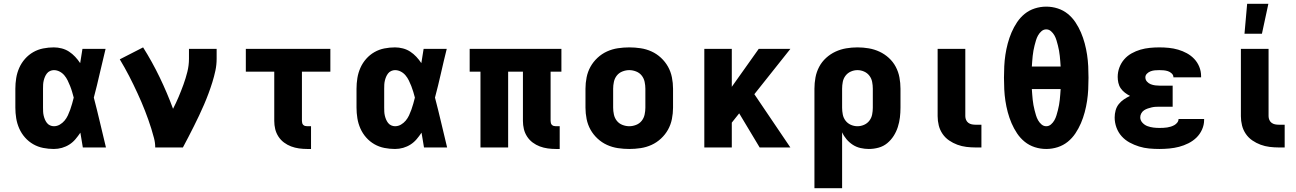

<svg xmlns="http://www.w3.org/2000/svg" viewBox="-20 -778 6840 1013"><path d="M264 8Q236 8 208 2.5Q180 -3 155.5 -17Q131 -31 112 -52.5Q93 -74 81.5 -100Q70 -126 65.5 -154Q61 -182 61 -210V-310Q61 -338 65.5 -366Q70 -394 81.5 -420Q93 -446 112 -467.5Q131 -489 155.5 -503Q180 -517 208 -522.5Q236 -528 264 -528Q285 -528 306 -522.5Q327 -517 344.5 -505.5Q362 -494 376.5 -478.5Q391 -463 403 -445Q406 -464 409 -482.5Q412 -501 415 -520H537Q521 -456 506.5 -391.5Q492 -327 475 -263Q492 -198 507.5 -132Q523 -66 539 0H417Q414 -20 410.5 -39.5Q407 -59 404 -78Q392 -60 378 -43.5Q364 -27 346 -15.5Q328 -4 307 2Q286 8 264 8ZM264 -112Q281 -112 295.5 -120.5Q310 -129 320.5 -141.5Q331 -154 338 -169Q345 -184 350.5 -199.5Q356 -215 360.5 -231Q365 -247 369 -263Q365 -278 360.5 -293.5Q356 -309 350 -324Q344 -339 337 -353.5Q330 -368 319.5 -380.5Q309 -393 294.5 -400.5Q280 -408 264 -408Q254 -408 244 -403.5Q234 -399 227.5 -390.5Q221 -382 217 -372.5Q213 -363 210.5 -352.5Q208 -342 207.5 -331.5Q207 -321 207 -310V-210Q207 -199 207.5 -188.5Q208 -178 210.5 -167.5Q213 -157 217 -147.5Q221 -138 227.5 -129.5Q234 -121 244 -116.5Q254 -112 264 -112Z M799 0Q799 -25 792.5 -49.5Q786 -74 778.5 -98.5Q771 -123 762.5 -146.5Q754 -170 745 -193.5Q736 -217 726 -240Q716 -263 705.5 -286Q695 -309 684 -331.5Q673 -354 661.5 -376.5Q650 -399 637.5 -421Q625 -443 612 -465L735 -528Q783 -452 822.5 -370Q862 -288 893 -204Q909 -235 922.5 -267Q936 -299 948 -332Q960 -365 968.5 -399Q977 -433 977 -468V-520H1123V-468Q1123 -436 1116.5 -405.5Q1110 -375 1100.5 -344.5Q1091 -314 1080 -284.5Q1069 -255 1056.5 -226Q1044 -197 1030.5 -168.5Q1017 -140 1003 -112Q989 -84 974.5 -56Q960 -28 945 0Z M1621 8H1601Q1579 8 1557.5 5Q1536 2 1516 -5.5Q1496 -13 1478.5 -26Q1461 -39 1449 -57.5Q1437 -76 1432 -97Q1427 -118 1427 -140V-400H1277V-520H1723V-400H1573V-140Q1573 -134 1574.5 -128.5Q1576 -123 1580 -119Q1584 -115 1589.5 -113.5Q1595 -112 1601 -112H1621Z M2064 8Q2036 8 2008 2.5Q1980 -3 1955.5 -17Q1931 -31 1912 -52.5Q1893 -74 1881.5 -100Q1870 -126 1865.5 -154Q1861 -182 1861 -210V-310Q1861 -338 1865.5 -366Q1870 -394 1881.5 -420Q1893 -446 1912 -467.5Q1931 -489 1955.5 -503Q1980 -517 2008 -522.5Q2036 -528 2064 -528Q2085 -528 2106 -522.5Q2127 -517 2144.5 -505.5Q2162 -494 2176.5 -478.5Q2191 -463 2203 -445Q2206 -464 2209 -482.5Q2212 -501 2215 -520H2337Q2321 -456 2306.5 -391.5Q2292 -327 2275 -263Q2292 -198 2307.5 -132Q2323 -66 2339 0H2217Q2214 -20 2210.5 -39.5Q2207 -59 2204 -78Q2192 -60 2178 -43.5Q2164 -27 2146 -15.5Q2128 -4 2107 2Q2086 8 2064 8ZM2064 -112Q2081 -112 2095.5 -120.5Q2110 -129 2120.5 -141.5Q2131 -154 2138 -169Q2145 -184 2150.5 -199.5Q2156 -215 2160.5 -231Q2165 -247 2169 -263Q2165 -278 2160.5 -293.5Q2156 -309 2150 -324Q2144 -339 2137 -353.5Q2130 -368 2119.5 -380.5Q2109 -393 2094.5 -400.5Q2080 -408 2064 -408Q2054 -408 2044 -403.5Q2034 -399 2027.5 -390.5Q2021 -382 2017 -372.5Q2013 -363 2010.5 -352.5Q2008 -342 2007.5 -331.5Q2007 -321 2007 -310V-210Q2007 -199 2007.5 -188.5Q2008 -178 2010.5 -167.5Q2013 -157 2017 -147.5Q2021 -138 2027.5 -129.5Q2034 -121 2044 -116.5Q2054 -112 2064 -112Z M2933 8H2913Q2891 8 2869.5 5Q2848 2 2828 -5.5Q2808 -13 2790.5 -26Q2773 -39 2761 -57.5Q2749 -76 2744 -97Q2739 -118 2739 -140V-400H2661V0H2515V-400H2458V-520H2942V-400H2885V-140Q2885 -134 2886.5 -128.5Q2888 -123 2892 -119Q2896 -115 2901.5 -113.5Q2907 -112 2913 -112H2933Z M3300 8Q3270 8 3240 3.5Q3210 -1 3182.5 -13.5Q3155 -26 3132.5 -47Q3110 -68 3095.5 -94Q3081 -120 3075 -150Q3069 -180 3069 -210V-310Q3069 -340 3075 -370Q3081 -400 3095.5 -426Q3110 -452 3132.5 -473Q3155 -494 3182.5 -506.5Q3210 -519 3240 -523.5Q3270 -528 3300 -528Q3330 -528 3360 -523.5Q3390 -519 3417.5 -506.5Q3445 -494 3467.5 -473Q3490 -452 3504.5 -426Q3519 -400 3525 -370Q3531 -340 3531 -310V-210Q3531 -180 3525 -150Q3519 -120 3504.5 -94Q3490 -68 3467.5 -47Q3445 -26 3417.5 -13.5Q3390 -1 3360 3.5Q3330 8 3300 8ZM3300 -112Q3318 -112 3336 -119Q3354 -126 3365.5 -140.5Q3377 -155 3381 -173.5Q3385 -192 3385 -210V-310Q3385 -328 3381 -346.5Q3377 -365 3365.5 -379.5Q3354 -394 3336 -401Q3318 -408 3300 -408Q3282 -408 3264 -401Q3246 -394 3234.5 -379.5Q3223 -365 3219 -346.5Q3215 -328 3215 -310V-210Q3215 -192 3219 -173.5Q3223 -155 3234.5 -140.5Q3246 -126 3264 -119Q3282 -112 3300 -112Z M3696 0V-520H3841V-320L3983 -520H4150L3960 -281L4150 0H3988L3880 -180L3841 -131V0Z M4277 215V-310Q4277 -340 4282.5 -369.5Q4288 -399 4302 -425.5Q4316 -452 4338.5 -472.5Q4361 -493 4388 -505.5Q4415 -518 4444.5 -523Q4474 -528 4504 -528Q4534 -528 4563.5 -523Q4593 -518 4620 -505.5Q4647 -493 4669.5 -472.5Q4692 -452 4706 -425.5Q4720 -399 4725.5 -369.5Q4731 -340 4731 -310V-210Q4731 -184 4728 -158.5Q4725 -133 4717 -108Q4709 -83 4695 -61Q4681 -39 4661 -22.5Q4641 -6 4615.5 1Q4590 8 4564 8Q4542 8 4520 3Q4498 -2 4479.5 -14Q4461 -26 4446.5 -43Q4432 -60 4423 -80V215ZM4504 -112Q4522 -112 4539 -119.5Q4556 -127 4567 -141.5Q4578 -156 4581.5 -174Q4585 -192 4585 -210V-310Q4585 -328 4581.5 -346Q4578 -364 4567 -378.5Q4556 -393 4539 -400.5Q4522 -408 4504 -408Q4486 -408 4469 -400.5Q4452 -393 4441 -378.5Q4430 -364 4426.5 -346Q4423 -328 4423 -310V-210Q4423 -192 4426.5 -174Q4430 -156 4441 -141.5Q4452 -127 4469 -119.5Q4486 -112 4504 -112Z M5158 0H5127Q5103 0 5078.5 -3Q5054 -6 5031 -14.5Q5008 -23 4987.5 -37Q4967 -51 4953 -71.5Q4939 -92 4933 -116Q4927 -140 4927 -165V-520H5073V-165Q5073 -155 5077 -145.5Q5081 -136 5089 -130Q5097 -124 5107 -122Q5117 -120 5127 -120H5158Z M5500 8Q5469 8 5439.5 -1.5Q5410 -11 5386.5 -30Q5363 -49 5346 -74.5Q5329 -100 5317 -128Q5305 -156 5297 -186Q5289 -216 5284.5 -246Q5280 -276 5278.5 -306.5Q5277 -337 5277 -368Q5277 -398 5278.5 -428.5Q5280 -459 5284.5 -489Q5289 -519 5297 -549Q5305 -579 5317 -607Q5329 -635 5346 -660.5Q5363 -686 5386.5 -705Q5410 -724 5439.5 -733.5Q5469 -743 5500 -743Q5531 -743 5560.5 -733.5Q5590 -724 5613.5 -705Q5637 -686 5654 -660.5Q5671 -635 5683 -607Q5695 -579 5703 -549Q5711 -519 5715.5 -489Q5720 -459 5721.5 -428.5Q5723 -398 5723 -368Q5723 -337 5721.5 -306.5Q5720 -276 5715.5 -246Q5711 -216 5703 -186Q5695 -156 5683 -128Q5671 -100 5654 -74.5Q5637 -49 5613.5 -30Q5590 -11 5560.5 -1.5Q5531 8 5500 8ZM5424 -427H5576Q5575 -441 5574 -455Q5573 -469 5571.5 -483Q5570 -497 5567.5 -511Q5565 -525 5561.5 -538.5Q5558 -552 5554 -565.5Q5550 -579 5543 -591.5Q5536 -604 5525 -613.5Q5514 -623 5500 -623Q5486 -623 5475 -613.5Q5464 -604 5457 -591.5Q5450 -579 5446 -565.5Q5442 -552 5438.5 -538.5Q5435 -525 5432.5 -511Q5430 -497 5428.5 -483Q5427 -469 5426 -455Q5425 -441 5424 -427ZM5500 -112Q5514 -112 5525 -121.5Q5536 -131 5543 -143.5Q5550 -156 5554 -169.5Q5558 -183 5561.5 -196.5Q5565 -210 5567.5 -224Q5570 -238 5571.5 -252Q5573 -266 5574 -280Q5575 -294 5576 -308H5424Q5425 -294 5426 -280Q5427 -266 5428.5 -252Q5430 -238 5432.5 -224Q5435 -210 5438.5 -196.5Q5442 -183 5446 -169.5Q5450 -156 5457 -143.5Q5464 -131 5475 -121.5Q5486 -112 5500 -112Z M6097 8Q6070 8 6043 5.5Q6016 3 5990 -5Q5964 -13 5940 -26Q5916 -39 5898 -59Q5880 -79 5870.5 -105Q5861 -131 5861 -158Q5861 -177 5866 -195.5Q5871 -214 5882.5 -228.5Q5894 -243 5909.5 -253.5Q5925 -264 5942 -272Q5928 -279 5915 -289Q5902 -299 5893 -312Q5884 -325 5880.5 -341Q5877 -357 5877 -372Q5877 -398 5886 -422Q5895 -446 5911.5 -465Q5928 -484 5950.5 -496.5Q5973 -509 5997 -516Q6021 -523 6046.5 -525.5Q6072 -528 6097 -528Q6122 -528 6147 -525.5Q6172 -523 6196 -516Q6220 -509 6242 -497Q6264 -485 6281 -467Q6298 -449 6307.5 -425.5Q6317 -402 6317 -377V-370H6171V-371Q6171 -382 6162 -390.5Q6153 -399 6142 -402.5Q6131 -406 6119.5 -407Q6108 -408 6097 -408Q6085 -408 6073.5 -407Q6062 -406 6051 -402Q6040 -398 6031.5 -389.5Q6023 -381 6023 -370Q6023 -357 6031.5 -347.5Q6040 -338 6051.5 -333.5Q6063 -329 6075.5 -327.5Q6088 -326 6100 -326H6167V-215H6100Q6089 -215 6078 -214.5Q6067 -214 6056.5 -211.5Q6046 -209 6035.5 -205.5Q6025 -202 6016 -196Q6007 -190 6001.5 -180Q5996 -170 5996 -159Q5996 -143 6007.5 -130.5Q6019 -118 6034 -112.5Q6049 -107 6065 -105Q6081 -103 6097 -103Q6107 -103 6117.5 -103.5Q6128 -104 6138 -105.5Q6148 -107 6157.5 -110Q6167 -113 6176 -118Q6185 -123 6191.5 -131.5Q6198 -140 6198 -150H6333V-145Q6333 -119 6322 -94.5Q6311 -70 6292.5 -52Q6274 -34 6250 -22Q6226 -10 6201 -3.5Q6176 3 6149.5 5.5Q6123 8 6097 8Z M6758 0H6727Q6703 0 6678.5 -3Q6654 -6 6631 -14.5Q6608 -23 6587.5 -37Q6567 -51 6553 -71.5Q6539 -92 6533 -116Q6527 -140 6527 -165V-520H6673V-165Q6673 -155 6677 -145.5Q6681 -136 6689 -130Q6697 -124 6707 -122Q6717 -120 6727 -120H6758ZM6546 -600 6560 -758H6672L6638 -600Z"/></svg>

Font: Iosevka Aile Heavy
Style: Regular
Weight: 900
Designer: Belleve Invis
Foundry: Belleve Invis
Version: Version 31.1.0; ttfautohint (v1.8.4)